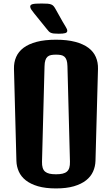

<svg xmlns="http://www.w3.org/2000/svg" viewBox="-20 -1054 630 1080"><path d="M58.6 -666.5Q57.6 -703.1 70.8 -733.4Q84 -763.7 112.5 -785.2Q141.1 -806.6 186.3 -818.6Q231.4 -830.6 294.9 -830.6Q357.9 -830.6 403.1 -818.6Q448.2 -806.6 477.1 -785.2Q505.9 -763.7 519 -733.4Q532.2 -703.1 531.2 -666.5L517.1 -148.9Q516.1 -117.2 503.4 -88.9Q490.7 -60.5 464.1 -39.6Q437.5 -18.6 395.8 -6.3Q354 5.9 294.9 5.9Q235.8 5.9 193.8 -6.3Q151.9 -18.6 125.2 -39.6Q98.6 -60.5 85.9 -88.9Q73.2 -117.2 72.3 -148.9ZM216.3 -144.5Q215.8 -124 220 -110.4Q224.1 -96.7 233.6 -88.6Q243.2 -80.6 258.3 -77.1Q273.4 -73.7 294.9 -73.7Q316.4 -73.7 331.5 -77.1Q346.7 -80.6 356.2 -88.6Q365.7 -96.7 369.9 -110.4Q374 -124 373.5 -144.5L359.4 -681.6Q358.9 -703.1 354.5 -715.8Q350.1 -728.5 342 -735.4Q334 -742.2 322.3 -744.4Q310.5 -746.6 294.9 -746.6Q279.3 -746.6 267.6 -744.4Q255.9 -742.2 247.8 -735.4Q239.7 -728.5 235.4 -715.8Q231 -703.1 230.5 -681.6ZM310.5 -864.3Q293 -864.3 282.7 -865.5Q272.5 -866.7 265.9 -869.6Q259.3 -872.6 254.2 -877.9Q249 -883.3 242.2 -892.1L171.9 -979Q162.6 -990.7 156.2 -1000Q149.9 -1009.3 149.9 -1017.1Q149.9 -1022 153.1 -1025.4Q156.2 -1028.8 163.6 -1030.8Q170.9 -1032.7 183.3 -1033.4Q195.8 -1034.2 214.4 -1034.2Q234.9 -1034.2 247.6 -1033.2Q260.3 -1032.2 268.3 -1028.8Q276.4 -1025.4 281.5 -1019.5Q286.6 -1013.7 292 -1003.9L332 -932.6Q342.3 -914.6 350.3 -901.9Q358.4 -889.2 358.4 -880.9Q358.4 -871.1 346.9 -867.7Q335.4 -864.3 310.5 -864.3Z"/></svg>

Font: Denk One
Style: Regular
Weight: 400
Designer: Irina Smirnova
Foundry: Irina Smirnova
Version: Version 1.002